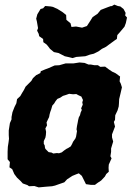

<svg xmlns="http://www.w3.org/2000/svg" viewBox="-20 -792 571 833"><path d="M206 16 180 18 148 21 129 15 106 16 99 11 79 4 69 -7 54 -21 42 -37 33 -58 21 -66 23 -89 13 -101V-120V-134L14 -155L17 -174L19 -190L18 -206V-226L23 -258L30 -274V-284L34 -305L43 -328L51 -344L54 -362L68 -375L76 -389L84 -402L91 -416L101 -426L116 -441L123 -453L137 -466L155 -475L157 -483L176 -491L192 -497L217 -508L237 -509L265 -517H299L325 -521L347 -519L364 -512H374L390 -509H405L415 -502L436 -503L452 -491L467 -481L482 -474L501 -460L499 -439L504 -429L509 -413L503 -387L497 -362L496 -342L495 -330L490 -313L480 -292L479 -272L474 -263L479 -243L466 -209V-196L471 -178L462 -148V-133L459 -114L464 -105L452 -78L451 -64L452 -47L441 -37L435 -26L419 -9L404 1L392 10H374L353 7L347 -5L335 -29L322 -40L311 -36L294 -29L271 -14L259 -1L233 8L219 13ZM211 -126 227 -128 236 -127 248 -131 258 -139 268 -146 276 -150 287 -157 293 -168 297 -177 307 -191 310 -199 314 -223 312 -231 314 -245 317 -260 319 -271 322 -283 327 -292 330 -304 335 -315 332 -322 339 -338 337 -348 340 -358 333 -373 320 -379 311 -384 297 -383 280 -385 266 -380 253 -376 241 -368 229 -363 221 -353 215 -343 207 -334 202 -317 198 -306 195 -295 193 -284 189 -276 182 -261 184 -248 177 -235 180 -220 179 -206 177 -195 170 -180V-168L174 -161L175 -152L177 -146L187 -136L191 -132L204 -130ZM295 -540 279 -544 261 -548 234 -562 214 -566 197 -580 188 -592 182 -599 168 -609 167 -623 150 -635 148 -645 141 -659 145 -670 140 -699 137 -711 142 -730 156 -753 167 -756 176 -766 200 -764 210 -762 223 -756 228 -754 252 -739 267 -727 268 -706 286 -691 290 -675 310 -677 336 -672 357 -679 372 -702 382 -718 403 -732 417 -749 448 -761 462 -766 464 -765 476 -772 491 -766 502 -764 516 -753 525 -736 523 -725 531 -716 526 -692 520 -676 499 -651 489 -640 487 -623 478 -617 452 -598 440 -589 422 -580 407 -569 387 -559 370 -555 350 -548 311 -545Z"/></svg>

Font: Winky Rough
Style: Bold Italic
Weight: 700
Italic angle: -8.97852°
Designer: Simon Atzbach
Foundry: typofactur
Version: Version 1.206; ttfautohint (v1.8.4.7-5d5b)